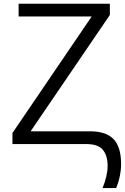

<svg xmlns="http://www.w3.org/2000/svg" viewBox="-20 -751 651 1001"><path d="M44.9 0Q44.9 -14.6 44.9 -57.6Q148.4 -210 458 -665Q362.3 -665 77.1 -665Q77.1 -681.6 77.1 -731.4Q196.3 -731.4 552.7 -731.4Q552.7 -716.8 552.7 -672.9Q449.2 -521.5 139.6 -66.4Q217.8 -66.4 450.2 -66.4Q533.2 -66.4 572.3 -25.4Q611.3 15.6 611.3 104.5Q611.3 166 585.9 229.5Q562.5 229.5 514.6 229.5Q541 165 541 113.3Q541 59.6 515.6 29.3Q491.2 0 427.7 0Q299.8 0 44.9 0Z"/></svg>

Font: Gothic A1
Style: Regular
Weight: 400
Designer: HanYang I&C Co.,Ltd.
Version: Version 2.50